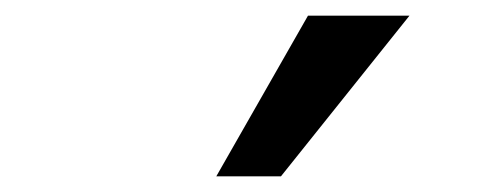

<svg xmlns="http://www.w3.org/2000/svg" viewBox="-20 -827 640 245"><path d="M256 -602 373 -807H502.5L338.5 -602Z"/></svg>

Font: JuliaMono Medium
Style: Italic
Weight: 500
Italic angle: -9°
Monospace: yes
Designer: cormullion
Foundry: corm
Version: Version 0.054; ttfautohint (v1.8.4)